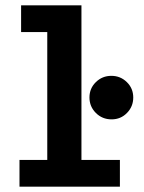

<svg xmlns="http://www.w3.org/2000/svg" viewBox="-20 -699 540 719"><path d="M53 0V-100H157V-579H59V-679H285V-100H429V0ZM398 -252Q363 -252 339 -276Q315 -300 315 -334Q315 -368 339 -391.5Q363 -415 397 -415Q431 -415 455 -391.5Q479 -368 479 -334Q479 -300 455.5 -276Q432 -252 398 -252Z"/></svg>

Font: Inconsolata ExtraBold
Style: Regular
Weight: 800
Designer: Raph Levien, Cyreal, Brenton Simpson
Foundry: Raph Levien, Cyreal, Google
Version: Version 3.001